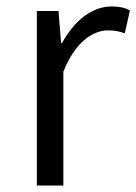

<svg xmlns="http://www.w3.org/2000/svg" viewBox="-20 -574 422 594"><path d="M94 0H176V-352C213 -446 269 -480 314 -480C336 -480 348 -477 366 -471L382 -542C364 -551 348 -554 325 -554C264 -554 209 -509 172 -441H169L161 -540H94Z"/></svg>

Font: ChiuKong Gothic MN Normal
Style: Regular
Weight: 350
Designer: Ryoko NISHIZUKA 西塚涼子 (kana, bopomofo & ideographs); Paul D. Hunt (Latin, Greek & Cyrillic); Sandoll Communications 산돌커뮤니
Foundry: Adobe
Version: Version 1.300